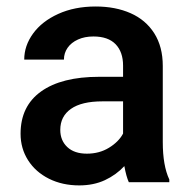

<svg xmlns="http://www.w3.org/2000/svg" viewBox="-20 -558 581 588"><path d="M498.5 -8.3V0H374.5Q366.7 -17.1 360.8 -49.3Q335.9 -22.5 301.3 -6.3Q266.6 9.8 222.7 9.8Q170.9 9.8 129.9 -10.7Q88.9 -31.2 65.9 -67.4Q43 -103.5 43 -148.4Q43 -232.9 105.7 -277.8Q168.5 -322.8 283.7 -322.8H356.9V-356.9Q356.9 -398.9 334 -422.6Q311 -446.3 266.1 -446.3Q239.3 -446.3 218.8 -437Q198.2 -427.7 187 -411.6Q175.8 -395.5 175.8 -375.5H54.2Q54.2 -418 81.3 -455.3Q108.4 -492.7 158.4 -515.4Q208.5 -538.1 272.9 -538.1Q333.5 -538.1 379.9 -517.6Q426.3 -497.1 452.4 -456.1Q478.5 -415 478.5 -356V-123Q478.5 -50.8 498.5 -8.3ZM356.9 -148.9V-247.6H293.5Q230 -247.6 197.3 -224.6Q164.6 -201.7 164.6 -160.2Q164.6 -127.9 186 -107.7Q207.5 -87.4 246.1 -87.4Q284.2 -87.4 313.7 -105.5Q343.3 -123.5 356.9 -148.9Z"/></svg>

Font: Heebo Medium
Style: Regular
Weight: 500
Designer: Oded Ezer
Foundry: Meir Sadan
Version: Version 2.001; ttfautohint (v1.5.14-ce02) -l 8 -r 50 -G 200 